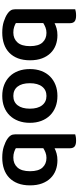

<svg xmlns="http://www.w3.org/2000/svg" viewBox="498 -1196 713 1750"><g transform="rotate(90 855.0 -321.5)"><path d="M302 -488Q350 -488 391.5 -472.5Q433 -457 464 -425.5Q495 -394 512.5 -347.5Q530 -301 530 -238Q530 -175 512 -128Q494 -81 461 -49Q428 -17 381.5 -1Q335 15 278 15Q220 15 177 1Q134 -13 106 -32Q85 -46 75 -62.5Q65 -79 65 -102V-650Q73 -653 88.5 -655.5Q104 -658 123 -658Q158 -658 175 -645Q192 -632 192 -599V-462Q213 -473 240.5 -480.5Q268 -488 302 -488ZM280 -388Q253 -388 230.5 -379Q208 -370 191 -359V-109Q204 -101 226 -93.5Q248 -86 277 -86Q333 -86 367 -123.5Q401 -161 401 -238Q401 -316 367.5 -352Q334 -388 280 -388Z M1100 -237Q1100 -179 1082.5 -132.5Q1065 -86 1033 -53Q1001 -20 956 -2.5Q911 15 855 15Q799 15 754 -2.5Q709 -20 677 -52.5Q645 -85 627.5 -131.5Q610 -178 610 -237Q610 -295 627.5 -341.5Q645 -388 677.5 -420.5Q710 -453 755 -470.5Q800 -488 855 -488Q910 -488 955 -470.5Q1000 -453 1032.5 -420Q1065 -387 1082.5 -340.5Q1100 -294 1100 -237ZM855 -388Q801 -388 770 -348.5Q739 -309 739 -237Q739 -164 769.5 -125Q800 -86 855 -86Q910 -86 940.5 -125.5Q971 -165 971 -237Q971 -309 940 -348.5Q909 -388 855 -388Z M1442 -488Q1490 -488 1531.5 -472.5Q1573 -457 1604 -425.5Q1635 -394 1652.5 -347.5Q1670 -301 1670 -238Q1670 -175 1652 -128Q1634 -81 1601 -49Q1568 -17 1521.5 -1Q1475 15 1418 15Q1360 15 1317 1Q1274 -13 1246 -32Q1225 -46 1215 -62.5Q1205 -79 1205 -102V-650Q1213 -653 1228.5 -655.5Q1244 -658 1263 -658Q1298 -658 1315 -645Q1332 -632 1332 -599V-462Q1353 -473 1380.5 -480.5Q1408 -488 1442 -488ZM1420 -388Q1393 -388 1370.5 -379Q1348 -370 1331 -359V-109Q1344 -101 1366 -93.5Q1388 -86 1417 -86Q1473 -86 1507 -123.5Q1541 -161 1541 -238Q1541 -316 1507.5 -352Q1474 -388 1420 -388Z"/></g></svg>

Font: Baloo Bhai 2 SemiBold
Style: Regular
Weight: 600
Designer: Supriya Tembe, Noopur Datye and Ek Type
Foundry: Ek Type
Version: Version 1.640;PS 1.000;hotconv 16.6.51;makeotf.lib2.5.65220;